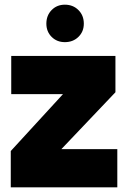

<svg xmlns="http://www.w3.org/2000/svg" viewBox="-20 -800 547 820"><path d="M473 -406 242 -163H481V0H26V-155L249 -398H28V-561H473ZM257 -620Q223 -620 200.5 -642.5Q178 -665 178 -699Q178 -734 200.5 -757Q223 -780 257 -780Q292 -780 315 -757Q338 -734 338 -699Q338 -665 315 -642.5Q292 -620 257 -620Z"/></svg>

Font: SVN-Poppins ExtraBold
Style: Regular
Weight: 800
Designer: Ninad Kale (Devanagari), Jonny Pinhorn (Latin)
Foundry: Indian Type Foundry
Version: Version 3.002 2017; ttfautohint (v1.8.3)